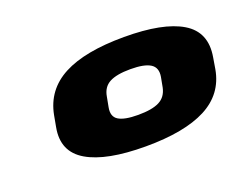

<svg xmlns="http://www.w3.org/2000/svg" viewBox="-58 -788 608 477"><g transform="rotate(-20 246.5 -549.0)"><path d="M258.5 -412Q361 -412 418 -441.5Q475 -471 486 -533L491 -563Q502 -626.5 452.5 -656.2Q403 -686 300 -686Q196.5 -686 139.5 -656Q82.5 -626 70.5 -563L65 -533Q53.5 -471.5 104 -441.8Q154.5 -412 258.5 -412ZM267.5 -492Q231 -492 215.5 -501.8Q200 -511.5 204.5 -535L209.5 -561.5Q213.5 -585.5 232.2 -595.5Q251 -605.5 287.5 -605.5Q324.5 -605.5 340.5 -595.2Q356.5 -585 352.5 -561.5L347.5 -535Q342.5 -511.5 323.5 -501.8Q304.5 -492 267.5 -492Z"/></g></svg>

Font: Anybody Expanded ExtraBold
Style: Italic
Weight: 800
Width: 7
Italic angle: -10°
Version: Version 1.113;gftools[0.9.25]